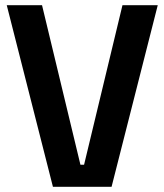

<svg xmlns="http://www.w3.org/2000/svg" viewBox="-20 -720 634 740"><path d="M184 0 6 -700H142L290 -85H304L452 -700H588L410 0Z"/></svg>

Font: Space Grotesk Frontify
Style: Bold
Weight: 700
Designer: Florian Karsten
Version: Version 2.000